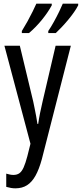

<svg xmlns="http://www.w3.org/2000/svg" viewBox="-20 -786 446 1046"><path d="M4 -537H88L161 -233Q165 -214 169 -194Q173 -174 177 -153Q181 -132 184 -111H188Q192 -139 198 -169Q204 -199 212 -233L283 -537H366L208 81Q193 136 173.5 171Q154 206 127.5 223Q101 240 64 240Q52 240 40 238Q28 236 14 232V160Q24 163 34 165Q44 167 53 167Q73 167 86 157.5Q99 148 109 125.5Q119 103 129 65L146 -3ZM406 -757Q398 -741 383.5 -720Q369 -699 351 -677.5Q333 -656 315.5 -637.5Q298 -619 284 -606H243V-617Q258 -639 274 -668Q290 -697 303 -724Q316 -751 322 -766H406ZM262 -757Q253 -740 239.5 -720Q226 -700 209.5 -679.5Q193 -659 174.5 -640Q156 -621 138 -606H99V-617Q114 -641 129.5 -669Q145 -697 158 -723.5Q171 -750 178 -766H262Z"/></svg>

Font: Noto Sans ExtraCondensed
Style: Regular
Weight: 400
Width: 2
Designer: Monotype Design Team
Foundry: Monotype Imaging Inc.
Version: Version 2.013